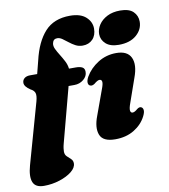

<svg xmlns="http://www.w3.org/2000/svg" viewBox="-116 -811 966 1098"><g transform="rotate(-10 367.0 -262.0)"><path d="M36 -396.5Q36 -412.5 48 -422.5Q60 -432.5 81 -432.5H122.5L141.5 -507Q166 -613 218.5 -670.8Q271 -728.5 364.5 -728.5Q425.5 -728.5 456.8 -700Q488 -671.5 488 -632.5Q488 -593.5 465.8 -570.5Q443.5 -547.5 407.5 -547.5Q385 -547.5 366.2 -557.5Q347.5 -567.5 331 -580.8Q314.5 -594 299.8 -604.2Q285 -614.5 270.5 -614.5Q247.5 -614.5 242.5 -590.5Q239 -575 247.5 -557Q256 -539 268.8 -518.8Q281.5 -498.5 293 -476.5Q304.5 -454.5 307 -431.5H346.5Q370.5 -431.5 384 -424.2Q397.5 -417 397.5 -397Q397.5 -371.5 374.8 -352.8Q352 -334 321 -334H287.5L203 -15Q199 0 197.5 11.5Q196 23 196 30.5Q196 49 207.2 59.5Q218.5 70 229.5 80.2Q240.5 90.5 240.5 106.5Q240.5 131.5 212.8 153.8Q185 176 141.5 190Q98 204 50.5 204Q1 204 -12.5 170.5Q-26 137 -8.5 74.5L91 -279Q100 -311.5 94.8 -327.2Q89.5 -343 70 -352.5Q36 -374.5 36 -396.5ZM612 -516Q563 -516 537.2 -539Q511.5 -562 511 -595.5Q511 -624 528 -649.8Q545 -675.5 576.8 -691.8Q608.5 -708 652.5 -708Q704 -708 728 -684.5Q752 -661 752 -626.5Q752 -581 714.5 -548.5Q677 -516 612 -516ZM618.5 -178.5Q607 -147.5 609 -134.2Q611 -121 622.5 -121Q634 -121 651.5 -136.5Q665.5 -147 675.5 -142Q685 -138 686.8 -124.5Q688.5 -111 677 -88.5Q654.5 -44 608.2 -15.8Q562 12.5 498.5 12.5Q427 12.5 410.5 -29.8Q394 -72 419 -137.5L471 -280.5Q483.5 -312 481.5 -325Q479.5 -338 467.5 -338Q456 -338 435.5 -320.5Q420.5 -310.5 409.5 -315.5Q399.5 -319 398 -332.5Q396.5 -346 407.5 -366.5Q434 -412.5 481.8 -442.5Q529.5 -472.5 588 -472.5Q653 -472.5 673 -429.8Q693 -387 666.5 -315.5Z"/></g></svg>

Font: Fraunces 72pt S050 Black
Style: Italic
Weight: 900
Italic angle: -16°
Version: Version 1.000; ttfautohint (v1.8.3)